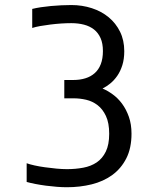

<svg xmlns="http://www.w3.org/2000/svg" viewBox="-20 -747 640 777"><path d="M251 -62.5Q286.1 -62.5 317.1 -68.4Q348.1 -74.2 371.3 -89.8Q394.5 -105.5 408.2 -133.5Q421.9 -161.6 421.9 -205.6Q421.9 -249.5 408.7 -277.6Q395.5 -305.7 374.8 -321.5Q354 -337.4 328.6 -343.3Q303.2 -349.1 278.8 -349.1H240.2V-423.3H277.3Q303.7 -423.3 325.7 -430.2Q347.7 -437 363.5 -451.2Q379.4 -465.3 387.9 -487.5Q396.5 -509.8 396.5 -540.5Q396.5 -571.3 387 -592.8Q377.4 -614.3 360.4 -627.7Q343.3 -641.1 319.8 -647.2Q296.4 -653.3 268.6 -653.3Q249.5 -653.3 227.5 -651.9Q205.6 -650.4 183.8 -647.7Q162.1 -645 142.8 -641.6Q123.5 -638.2 110.4 -633.8V-710.9Q126 -714.8 145.8 -717.8Q165.5 -720.7 186.5 -722.7Q207.5 -724.6 228.5 -725.6Q249.5 -726.6 268.6 -726.6Q312.5 -726.6 351.6 -713.9Q390.6 -701.2 419.7 -677.2Q448.7 -653.3 465.8 -618.7Q482.9 -584 482.9 -540Q482.9 -507.8 475.1 -483.2Q467.3 -458.5 454.6 -440.2Q441.9 -421.9 426.3 -409.2Q410.6 -396.5 395 -388.7Q415 -380.4 436 -365.2Q457 -350.1 473.9 -327.4Q490.7 -304.7 501.5 -274.4Q512.2 -244.1 512.2 -206.1Q512.2 -147.5 491.2 -106.2Q470.2 -64.9 434.3 -38.8Q398.4 -12.7 351.1 -1Q303.7 10.7 251 10.7Q231.9 10.7 210 9Q188 7.3 166 4.4Q144 1.5 123.8 -2.4Q103.5 -6.3 87.9 -10.7V-86.4Q99.6 -82 119.4 -77.6Q139.2 -73.2 161.9 -70.1Q184.6 -66.9 208 -64.7Q231.4 -62.5 251 -62.5Z"/></svg>

Font: Arian AMU
Style: Regular
Weight: 400
Designer: Ruben Hakobyan (Tarumian)
Foundry: Ruben Hakobyan (Tarumian)
Version: Version 4.003